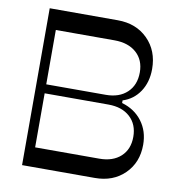

<svg xmlns="http://www.w3.org/2000/svg" viewBox="-79 -772 779 844"><g transform="rotate(10 310.5 -350.0)"><path d="M75.2 0V-700.2H378.9Q461.4 -700.2 513.2 -648.4Q564.9 -596.7 564.9 -515.1Q564.9 -456.5 536.9 -414.3Q508.8 -372.1 460.9 -356.9V-345.2Q518.1 -328.6 551 -284.9Q584 -241.2 584 -180.2Q584 -101.1 532.7 -50.5Q481.4 0 399.9 0ZM404.8 -86.9Q464.8 -86.9 500 -119.1Q535.2 -151.4 535.2 -207Q535.2 -262.7 499.5 -295.4Q463.9 -328.1 402.8 -328.1H118.2V-86.9ZM118.2 -368.2H383.8Q443.8 -368.2 479 -401.4Q514.2 -434.6 514.2 -491.2Q514.2 -546.4 478 -578.6Q441.9 -610.8 379.9 -610.8H118.2Z"/></g></svg>

Font: Ribes
Style: Regular
Weight: 400
Designer: Luigi Gorlero
Foundry: Collletttivo
Version: Version 2.100;Glyphs 3.2 (3217)